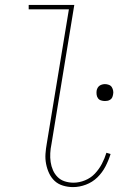

<svg xmlns="http://www.w3.org/2000/svg" viewBox="-20 -755 540 783"><path d="M278 8Q257 8 237 2Q217 -4 203 -17Q189 -30 180.5 -48Q172 -66 168 -86.5Q164 -107 165.5 -128Q167 -149 171 -171L261 -717H97V-735H283L190 -168Q186 -149 185 -130.5Q184 -112 186.5 -94.5Q189 -77 196 -61Q203 -45 215 -33Q227 -21 244 -15.5Q261 -10 280 -10Q303 -10 326.5 -19.5Q350 -29 367 -47Q384 -65 395.5 -87Q407 -109 414 -132L431 -127Q423 -101 410 -76Q397 -51 377 -31.5Q357 -12 330.5 -2Q304 8 278 8ZM408 -343Q400 -343 392 -345.5Q384 -348 379.5 -354.5Q375 -361 374 -369Q373 -377 374 -385Q375 -391 378 -396.5Q381 -402 386 -405.5Q391 -409 397 -410.5Q403 -412 408 -412Q416 -412 424 -409Q432 -406 436 -399.5Q440 -393 441.5 -385Q443 -377 441 -369Q440 -363 437.5 -357.5Q435 -352 429.5 -348.5Q424 -345 418.5 -344Q413 -343 408 -343Z"/></svg>

Font: Iosevka Thin
Style: Italic
Weight: 100
Italic angle: -9°
Monospace: yes
Designer: Belleve Invis
Foundry: Belleve Invis
Version: Version 32.5.0; ttfautohint (v1.8.4)